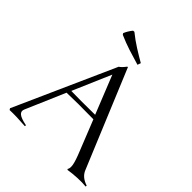

<svg xmlns="http://www.w3.org/2000/svg" viewBox="-246 -1049 1206 1206"><g transform="rotate(45 357.0 -446.5)"><path d="M328.1 -676.8Q344.7 -687 366.2 -715.8H371.1L640.1 -67.9Q658.2 -24.4 713.9 -6.8V2Q682.1 -1.5 637.7 0.7Q593.3 2.9 559.1 8.8L555.2 3.9Q564.9 -8.8 559.8 -38.6Q554.7 -68.4 529.8 -128.9L449.2 -331.1Q305.7 -333.5 211.9 -330.1L99.1 -67.9Q88.9 -45.4 106.7 -30.3Q124.5 -15.1 176.8 -4.9L174.8 3.9Q89.8 -2.4 36.1 0Q33.2 -2.9 29.8 -9.8ZM225.1 -358.9Q295.9 -356.9 437 -358.9L335 -613.8ZM242.7 -901.9Q263.7 -884.8 284.7 -869.9Q305.7 -855 326.7 -841.6Q347.7 -828.1 368.7 -815.7Q389.6 -803.2 410.6 -791L402.8 -769Q353 -783.2 304 -799.1Q254.9 -814.9 204.6 -836.9L198.7 -846.2Q204.1 -859.4 212.4 -873.3Q220.7 -887.2 231.9 -900.9Z"/></g></svg>

Font: Junge
Style: Regular
Weight: 400
Designer: Alexei Vanyashin
Foundry: Cyreal (www.cyreal.org)
Version: Version 1.002